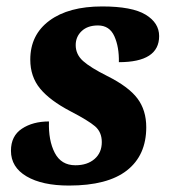

<svg xmlns="http://www.w3.org/2000/svg" viewBox="-20 -566 529 596"><path d="M14 -98Q14 -144 48 -166.5Q82 -189 132 -189Q130 -130 150 -91.5Q170 -53 214 -53Q251 -53 273.5 -72.5Q296 -92 296 -125Q296 -156 275 -174Q254 -192 198 -221Q135 -254 104.5 -291Q74 -328 74 -381Q74 -458 133.5 -502Q193 -546 297 -546Q390 -546 432 -520.5Q474 -495 474 -454Q474 -373 349 -373Q350 -420 335 -453.5Q320 -487 284 -487Q252 -487 233.5 -469.5Q215 -452 215 -426Q215 -397 238 -376.5Q261 -356 313 -330Q379 -297 406.5 -260.5Q434 -224 434 -171Q434 -84 374 -37Q314 10 194 10Q111 10 62.5 -18.5Q14 -47 14 -98Z"/></svg>

Font: Noto Serif NarrowExtraBold
Style: Italic
Weight: 800
Width: 4
Italic angle: -12°
Designer: Monotype Design Team
Foundry: Monotype Imaging Inc.
Version: Version 1.001